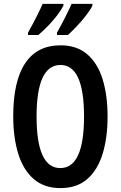

<svg xmlns="http://www.w3.org/2000/svg" viewBox="-20 -957 620 987"><path d="M533 -358Q533 -249 507.5 -166Q482 -83 428.5 -36.5Q375 10 291 10Q207 10 153 -37Q99 -84 73.5 -167.5Q48 -251 48 -359Q48 -540 109.5 -632Q171 -724 291 -724Q375 -724 428.5 -678Q482 -632 507.5 -549.5Q533 -467 533 -358ZM168 -358Q168 -93 290 -93Q412 -93 412 -358Q412 -623 291 -623Q168 -623 168 -358ZM455 -928Q445 -907 423 -878.5Q401 -850 375.5 -823Q350 -796 329 -777H273V-789Q296 -830 317.5 -873Q339 -916 348 -937H455ZM306 -928Q295 -906 274.5 -879Q254 -852 228 -825Q202 -798 177 -777H124V-789Q148 -832 169 -873.5Q190 -915 199 -937H306Z"/></svg>

Font: Noto Sans Gujarati UI ExtraCondensed SemiBold
Style: Regular
Weight: 600
Width: 2
Designer: Jelle Bosma - Monotype Design Team, Universal Thirst
Foundry: Monotype Imaging Inc.
Version: Version 2.106; ttfautohint (v1.8.4.7-5d5b)